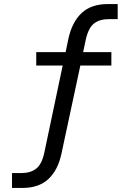

<svg xmlns="http://www.w3.org/2000/svg" viewBox="-20 -734 640 943"><path d="M39 189V116H85Q130 116 158 94Q186 72 198 14L291 -427L307 -412H158V-478H317L299 -462L316 -544Q334 -626 381 -670Q428 -714 509 -714H558V-640H515Q469 -640 441.5 -618.5Q414 -597 401 -538L385 -462L372 -478H527V-412H358L378 -428L282 20Q265 101 218 145Q171 189 91 189Z"/></svg>

Font: Nunito Sans 9pt
Style: Regular
Weight: 400
Version: Version 3.101;gftools[0.9.27]